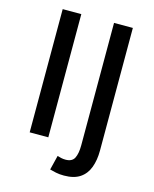

<svg xmlns="http://www.w3.org/2000/svg" viewBox="-122 -736 790 986"><g transform="rotate(15 273.0 -243.0)"><path d="M87 0V-655H186V0ZM314 169Q290 169 271 165Q252 161 238 157L257 80Q267 83 277.5 85.5Q288 88 301 88Q336 88 348 63.5Q360 39 360 -4V-655H460V-3Q460 48 445.5 87Q431 126 399 147.5Q367 169 314 169Z"/></g></svg>

Font: Mada Medium
Style: Regular
Weight: 500
Designer: Khaled Hosny
Version: Version 1.5